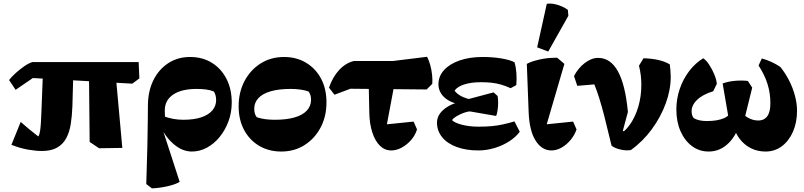

<svg xmlns="http://www.w3.org/2000/svg" viewBox="-20 -815 4432 1058"><path d="M66 -320 30 -374Q43 -391 66 -412Q89 -433 114.5 -450.5Q140 -468 159 -473H744L748 -383L709 -354L161 -385ZM210 17Q178 17 134.5 9.5Q91 2 43 -17L94 -143Q117 -123 141.5 -102.5Q166 -82 191 -63Q198 -73 201 -94Q204 -115 205.5 -141.5Q207 -168 208 -194L218 -450L385 -448L379 -231Q377 -177 370 -132Q363 -87 345 -53.5Q327 -20 294.5 -1.5Q262 17 210 17ZM526 2 474 -33 470 -439 614 -442 654 0Z M817 223 786 199 792 -7Q793 -61 793.5 -98Q794 -135 794.5 -166Q795 -197 795 -230Q795 -311 824.5 -371.5Q854 -432 906.5 -466.5Q959 -501 1027 -501Q1096 -501 1147.5 -469Q1199 -437 1228 -380.5Q1257 -324 1257 -250Q1257 -195 1239 -146.5Q1221 -98 1190.5 -60.5Q1160 -23 1120.5 -1.5Q1081 20 1037 20Q985 20 937.5 -20.5Q890 -61 861 -126L881 -175Q907 -165 934.5 -160Q962 -155 990 -155Q1049 -155 1089 -168.5Q1129 -182 1150 -206.5Q1171 -231 1171 -264Q1171 -278 1167.5 -290.5Q1164 -303 1158 -311Q1139 -319 1114.5 -322Q1090 -325 1063 -325Q981 -325 934.5 -294Q888 -263 888 -206Q888 -188 889 -172.5Q890 -157 892 -142L870 -121L970 187Q948 201 904.5 211Q861 221 817 223Z M1530 20Q1461 20 1408 -11.5Q1355 -43 1325 -99Q1295 -155 1295 -229Q1295 -307 1327.5 -368.5Q1360 -430 1416.5 -465.5Q1473 -501 1545 -501Q1614 -501 1667 -469Q1720 -437 1749.5 -381Q1779 -325 1779 -251Q1779 -173 1746.5 -112Q1714 -51 1658 -15.5Q1602 20 1530 20ZM1493 -155Q1559 -155 1603.5 -168Q1648 -181 1671 -206Q1694 -231 1694 -265Q1694 -294 1680 -311Q1660 -318 1635 -321.5Q1610 -325 1582 -325Q1517 -325 1472 -312Q1427 -299 1404 -274.5Q1381 -250 1381 -216Q1381 -186 1395 -169Q1415 -162 1440 -158.5Q1465 -155 1493 -155Z M2136 14Q2100 14 2073.5 -12Q2047 -38 2031.5 -85.5Q2016 -133 2015 -196L2011 -385L2160 -386L2106 -98L2063 -125L2259 -145L2278 -102Q2268 -69 2245 -43Q2222 -17 2193.5 -1.5Q2165 14 2136 14ZM1823 -293 1793 -332Q1813 -391 1849.5 -430Q1886 -469 1931 -479H2146L2333 -502Q2343 -485 2350.5 -458Q2358 -431 2361 -402.5Q2364 -374 2362 -353L2331 -322L1911 -326Z M2616 14Q2548 14 2496.5 -5Q2445 -24 2416.5 -59Q2388 -94 2388 -139Q2388 -183 2430.5 -216Q2473 -249 2539 -258L2550 -266L2700 -306L2722 -286Q2725 -270 2725 -249.5Q2725 -229 2722 -208.5Q2719 -188 2714 -176L2570 -201Q2552 -200 2532 -192Q2512 -184 2495 -174Q2478 -164 2471 -153Q2485 -138 2526 -127.5Q2567 -117 2616 -117Q2658 -117 2690 -120Q2722 -123 2751.5 -129.5Q2781 -136 2815 -146L2844 -89Q2822 -59 2785 -35.5Q2748 -12 2704 1Q2660 14 2616 14ZM2602 -228 2535 -239Q2473 -242 2434.5 -273.5Q2396 -305 2396 -351Q2396 -395 2427 -429Q2458 -463 2513 -482Q2568 -501 2639 -501Q2696 -501 2743 -493Q2790 -485 2815 -472Q2823 -446 2825.5 -413.5Q2828 -381 2825 -346L2794 -329Q2765 -342 2740.5 -349Q2716 -356 2690 -359Q2664 -362 2630 -362Q2577 -362 2539 -350Q2501 -338 2485 -316Q2493 -303 2511.5 -291Q2530 -279 2555.5 -271.5Q2581 -264 2606 -264Z M3018 14Q2966 14 2931.5 -40Q2897 -94 2893 -198L2883 -463Q2906 -476 2950.5 -486.5Q2995 -497 3050 -497L3090 -463L2983 -97L2942 -125L3138 -145L3157 -102Q3147 -72 3125.5 -45.5Q3104 -19 3076 -2.5Q3048 14 3018 14ZM3001 -531 2940 -554 2993 -794Q3014 -797 3036 -792.5Q3058 -788 3077.5 -779Q3097 -770 3109 -761L3112 -728Z M3456 12Q3430 16 3399 9Q3368 2 3350 -12L3309 -179Q3296 -229 3282.5 -272.5Q3269 -316 3255 -350L3161 -342L3143 -396Q3166 -440 3202.5 -468Q3239 -496 3276 -496Q3344 -496 3385 -422Q3426 -348 3440 -198L3401 -53L3380 -66Q3420 -85 3450 -127Q3480 -169 3497 -226Q3514 -283 3514 -347Q3514 -375 3511 -400Q3508 -425 3501 -453L3526 -494Q3621 -491 3671 -460Q3673 -442 3674.5 -425Q3676 -408 3676 -392Q3676 -320 3648.5 -245Q3621 -170 3571.5 -102.5Q3522 -35 3456 12ZM3379 -29 3360 -64 3389 -107 3448 -75Z M4199 20Q4132 20 4083.5 -21Q4035 -62 4018 -132L4056 -212Q4069 -186 4098 -168.5Q4127 -151 4158 -151Q4192 -151 4209 -176Q4226 -201 4225 -249Q4225 -301 4209.5 -351.5Q4194 -402 4160 -454L4178 -493Q4235 -477 4280 -446Q4307 -413 4328 -372Q4349 -331 4360.5 -287.5Q4372 -244 4372 -205Q4372 -140 4349.5 -89Q4327 -38 4288 -9Q4249 20 4199 20ZM3885 20Q3833 20 3793 -10Q3753 -40 3730 -92Q3707 -144 3707 -212Q3707 -270 3725.5 -324.5Q3744 -379 3777.5 -423Q3811 -467 3855 -494Q3872 -483 3888.5 -457.5Q3905 -432 3916.5 -404Q3928 -376 3930 -353L3910 -312Q3853 -295 3822 -265.5Q3791 -236 3791 -202Q3791 -178 3803 -164Q3830 -148 3875 -148Q3997 -148 4017 -215L4065 -162Q4044 -76 3996.5 -28Q3949 20 3885 20ZM4000 -134 3962 -355Q3991 -366 4029 -369.5Q4067 -373 4101 -369L4125 -332L4077 -138Z"/></svg>

Font: Eczar
Style: Bold
Weight: 700
Designer: Vaibhav Singh
Foundry: Rosetta Type Foundry
Version: Version 2.000